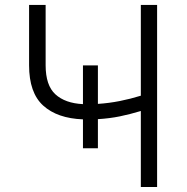

<svg xmlns="http://www.w3.org/2000/svg" viewBox="-20 -747 746 767"><path d="M371.1 -485.8V-332Q415.5 -334.9 458.5 -343.4Q501.4 -351.9 542.6 -364.7V-727.3H607.6V0H542.6V-303.6Q499.3 -290.5 458.5 -282.1Q417.6 -273.8 371.1 -271V-154.8H311.4V-270.2Q208.8 -274.1 152.5 -325.3Q96.2 -376.4 96.2 -486.2V-727.3H162.3V-486.2Q162.3 -405.9 201.3 -370.2Q240.4 -334.5 311.4 -331V-485.8Z"/></svg>

Font: Inter Zeller Light
Style: Regular
Weight: 300
Designer: Rasmus Andersson; Joe Bland
Foundry: zeller
Version: Version 3.015;git-dec3a8cb1